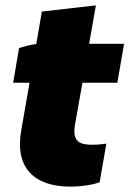

<svg xmlns="http://www.w3.org/2000/svg" viewBox="-20 -683 482 715"><path d="M242 12C278 12 318 7 351 -4L376 -148C363 -146 342 -144 324 -144C282 -144 248 -152 259 -217L287 -375H417L442 -520H312L337 -663L136 -640L115 -519C92 -516 66 -509 51 -504L29 -375H90L59 -197C34 -56 110 12 242 12Z"/></svg>

Font: Fixel Text 20240404 Black
Style: Italic
Weight: 900
Width: 4
Italic angle: -10°
Designer: AlfaBravo + MacPaw
Foundry: Kyrylo Tkachov, Marchela Mozhyna, Serhii Makarenko, Maria Weinstein, Zakhar Kryvoshyya
Version: Version 1.211;Glyphs 3.2 (3225)